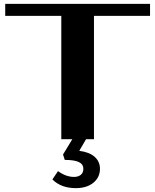

<svg xmlns="http://www.w3.org/2000/svg" viewBox="-20 -720 803 993"><path d="M425 0 390 60Q443 67 470 91.5Q497 116 497 153Q497 197 463 225Q429 253 372 253Q296 253 251 208L280 165Q321 195 363 195Q384 195 397.5 184.5Q411 174 411 153Q411 129 387.5 118Q364 107 315 107L306 79L354 0H297V-638H7V-700H756V-638H466V0Z"/></svg>

Font: Fahkwang
Style: Bold
Weight: 700
Designer: Suppakit Chalermlarp | Katatrad Co.,Ltd.
Foundry: Cadson Demak Co.,Ltd.
Version: Version 1.000; ttfautohint (v1.6)